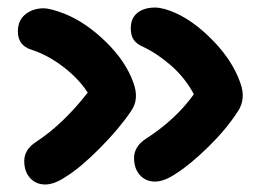

<svg xmlns="http://www.w3.org/2000/svg" viewBox="-20 -551 704 514"><path d="M338.9 -127.9Q338.9 -158.7 370.1 -179.2Q450.7 -231 499 -298.8Q475.6 -342.3 439.2 -374.5Q402.8 -406.7 362.8 -425.8Q345.7 -433.1 337.9 -444.6Q330.1 -456.1 330.1 -475.1Q330.1 -502.4 347.9 -516.6Q365.7 -530.8 395 -530.8Q417 -530.8 450.2 -516.1Q502 -492.7 552.5 -439.9Q603 -387.2 623 -330.1Q639.6 -286.1 616.2 -252Q586.4 -205.6 538.1 -158.2Q489.7 -110.8 452.1 -86.9Q419.9 -64.9 395 -64.9Q370.1 -64.9 354.5 -82.3Q338.9 -99.6 338.9 -127.9ZM44.9 -120.1Q44.9 -150.4 76.2 -170.9Q149.4 -218.8 214.8 -303.2Q190.4 -340.8 148.7 -372.6Q106.9 -404.3 64 -418Q27.8 -429.2 27.8 -466.8Q27.8 -496.6 48.1 -512.7Q68.4 -528.8 97.2 -528.8Q114.7 -528.8 152.8 -514.2Q210 -491.2 263.4 -439Q316.9 -386.7 336.9 -330.1Q353.5 -286.1 331.1 -253.9Q298.8 -206.1 247.3 -154.3Q195.8 -102.5 158.2 -79.1Q126 -57.1 101.1 -57.1Q76.2 -57.1 60.5 -74.5Q44.9 -91.8 44.9 -120.1Z"/></svg>

Font: Shantell Sans Bouncy
Style: Regular
Weight: 600
Designer: Stephen Nixon, Anya Danilova, Shantell Martin
Foundry: Arrow Type
Version: Version 1.006;[9816181b4]